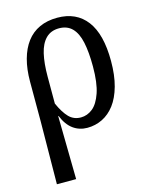

<svg xmlns="http://www.w3.org/2000/svg" viewBox="-117 -622 738 935"><g transform="rotate(-15 251.5 -154.5)"><path d="M52 237 55 -79V-280Q55 -342 68.5 -391.5Q82 -441 108 -475.5Q134 -510 173 -528Q212 -546 263 -546Q359 -546 410.5 -478Q462 -410 462 -275Q462 -203 447 -149Q432 -95 405.5 -60Q379 -25 343.5 -7.5Q308 10 267 10Q227 10 196 -12.5Q165 -35 146 -82H144L149 237ZM250 -47Q282 -47 309 -68.5Q336 -90 353 -139.5Q370 -189 370 -272Q370 -344 359.5 -393.5Q349 -443 324 -468.5Q299 -494 258 -494Q217 -494 191.5 -468.5Q166 -443 155 -395.5Q144 -348 144 -281V-145Q166 -96 190 -71.5Q214 -47 250 -47Z"/></g></svg>

Font: Noto Serif Condensed
Style: Regular
Weight: 400
Width: 3
Designer: Monotype Design Team
Foundry: Monotype Imaging Inc.
Version: Version 2.015